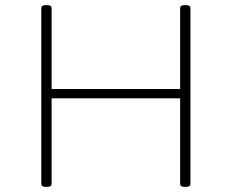

<svg xmlns="http://www.w3.org/2000/svg" viewBox="-20 -722 898 744"><path d="M156 2Q140 2 140 -10V-690Q140 -702 156 -702H164Q180 -702 180 -690V-377H678V-690Q678 -702 694 -702H702Q718 -702 718 -690V-10Q718 2 702 2H694Q678 2 678 -10V-341H180V-10Q180 2 164 2Z"/></svg>

Font: Asap Expanded Thin
Style: Regular
Weight: 100
Width: 7
Designer: Pablo Cosgaya
Foundry: Omnibus-Type
Version: Version 3.001; ttfautohint (v1.8.4.7-5d5b)